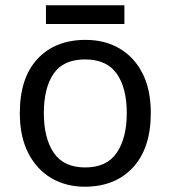

<svg xmlns="http://www.w3.org/2000/svg" viewBox="-20 -697 645 727"><path d="M551 -269Q551 -136 483.5 -63Q416 10 301 10Q230 10 174.5 -22.5Q119 -55 87 -117.5Q55 -180 55 -269Q55 -402 122 -474Q189 -546 304 -546Q377 -546 432.5 -513.5Q488 -481 519.5 -419.5Q551 -358 551 -269ZM146 -269Q146 -174 183.5 -118.5Q221 -63 303 -63Q384 -63 422 -118.5Q460 -174 460 -269Q460 -364 422 -418Q384 -472 302 -472Q220 -472 183 -418Q146 -364 146 -269ZM451 -677V-606H154V-677Z"/></svg>

Font: Noto Sans Kaithi
Style: Regular
Weight: 400
Designer: Monotype Design Team
Foundry: Monotype Imaging Inc.
Version: Version 2.005; ttfautohint (v1.8.4.7-5d5b)